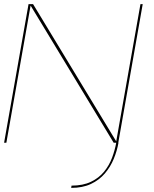

<svg xmlns="http://www.w3.org/2000/svg" viewBox="-21 -695 750 935"><path d="M325.5 220 327.5 209Q383 209 422 190.2Q461 171.5 486 140.8Q511 110 524.8 73Q538.5 36 545 0H532.5L128 -668L10 0H-1L118 -675H140L545 -6.5L663 -675H674L555 0H556Q549 39.5 533 78.5Q517 117.5 489.8 149.5Q462.5 181.5 422 200.8Q381.5 220 325.5 220Z"/></svg>

Font: Anybody ExtraExpanded Thin
Style: Italic
Weight: 100
Width: 8
Italic angle: -10°
Designer: Tyler Finck
Foundry: Etcetera Type Company
Version: Version 1.010; ttfautohint (v1.8.3) -l 8 -r 50 -G 200 -x 14 